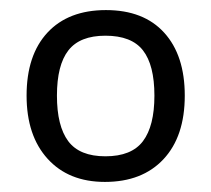

<svg xmlns="http://www.w3.org/2000/svg" viewBox="-20 -742 415 377"><path d="M342.8 -554.2Q342.8 -474.1 301 -429.4Q259.3 -384.8 186 -384.8Q114.7 -384.8 73.5 -430.2Q32.2 -475.6 32.2 -554.2Q32.2 -633.8 73.2 -678Q114.3 -722.2 188 -722.2Q262.2 -722.2 302.5 -677.7Q342.8 -633.3 342.8 -554.2ZM91.8 -554.2Q91.8 -494.6 114 -464.8Q136.2 -435.1 187 -435.1Q238.3 -435.1 260.7 -464.8Q283.2 -494.6 283.2 -554.2Q283.2 -614.3 260.7 -643.1Q238.3 -671.9 187 -671.9Q136.7 -671.9 114.3 -643.1Q91.8 -614.3 91.8 -554.2Z"/></svg>

Font: Samim FD
Style: FD
Weight: 400
Foundry: DejaVu fonts team - Redesigned by Saber Rastikerdar
Version: Version 4.00 December 17, 2020